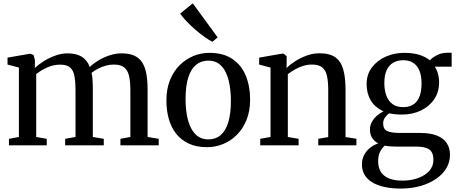

<svg xmlns="http://www.w3.org/2000/svg" viewBox="-20 -869 2732 1148"><path d="M33.5 0V-39L93 -50V-465L25 -483V-524.5L160.5 -548L180.5 -540.5L189 -509.5L188.5 -462Q209 -482.5 241 -502.8Q273 -523 310.5 -536.5Q348 -550 383 -550Q436.5 -550 468.8 -530Q501 -510 517 -468.5Q535.5 -487.5 566 -506.2Q596.5 -525 633.5 -537.5Q670.5 -550 707 -550Q752.5 -550 782.5 -536.5Q812.5 -523 830 -496Q847.5 -469 855 -428Q862.5 -387 862.5 -331.5V-50L929 -39V0H700V-39L759.5 -50V-328.5Q759.5 -379 752 -413.5Q744.5 -448 723.2 -465.5Q702 -483 660.5 -483Q635 -483 610.8 -476Q586.5 -469 565.2 -457.8Q544 -446.5 527.5 -433.5Q530.5 -420.5 532.2 -404.2Q534 -388 534.5 -369.8Q535 -351.5 535 -332.5V-50L600.5 -39V0H369.5V-39L431.5 -50V-330Q431.5 -380.5 425 -414.5Q418.5 -448.5 399 -465.5Q379.5 -482.5 339 -482.5Q299 -482.5 261.8 -465.5Q224.5 -448.5 196.5 -426V-50L259.5 -39V0Z M975 -268Q975 -337.5 996.5 -390.5Q1018 -443.5 1054.8 -479.8Q1091.5 -516 1137.2 -534.5Q1183 -553 1232 -553Q1316.5 -553 1370.2 -516Q1424 -479 1449.8 -416Q1475.5 -353 1475.5 -274Q1475.5 -204.5 1453.8 -151.2Q1432 -98 1395.5 -62Q1359 -26 1313.2 -7.5Q1267.5 11 1218.5 11Q1155.5 11 1109.2 -10.2Q1063 -31.5 1033.2 -69.5Q1003.5 -107.5 989.2 -158.2Q975 -209 975 -268ZM1226 -35.5Q1269 -35.5 1299 -61Q1329 -86.5 1344.8 -137.5Q1360.5 -188.5 1360.5 -264.5Q1360.5 -314.5 1353.2 -358.5Q1346 -402.5 1330.2 -435.8Q1314.5 -469 1288.8 -487.8Q1263 -506.5 1226 -506.5Q1182.5 -506.5 1152 -481.2Q1121.5 -456 1105.5 -405.2Q1089.5 -354.5 1089.5 -277.5Q1089.5 -227 1097 -183.2Q1104.5 -139.5 1120.8 -106.2Q1137 -73 1162.8 -54.2Q1188.5 -35.5 1226 -35.5ZM1249.5 -619.5Q1229.5 -629 1201.8 -649Q1174 -669 1145.2 -694Q1116.5 -719 1093 -744Q1069.5 -769 1057.5 -788L1132.5 -849L1281.5 -645.5L1250.5 -619.5Z M1597.5 -50V-465L1529.5 -483V-524.5L1665 -548H1675.5L1694 -533V-491.5L1693 -462Q1713.5 -482.5 1744.8 -502.8Q1776 -523 1813.8 -536.8Q1851.5 -550.5 1890 -550.5Q1951 -550.5 1984.8 -526.5Q2018.5 -502.5 2032.2 -454Q2046 -405.5 2046 -332V-49.5L2111 -39.5V0H1883V-39L1942.5 -49.5V-330.5Q1942.5 -381 1935 -415Q1927.5 -449 1906.8 -466Q1886 -483 1845.5 -483Q1817.5 -483 1791.5 -474.8Q1765.5 -466.5 1742.8 -453.5Q1720 -440.5 1701 -425.5V-50L1765.5 -39V0H1536V-39Z M2376 258.5Q2322.5 258.5 2279.2 249Q2236 239.5 2205.8 221.2Q2175.5 203 2159.8 176Q2144 149 2144 114Q2144 83 2157 58Q2170 33 2192.2 15.2Q2214.5 -2.5 2241.5 -11.5Q2218 -24 2205 -44.5Q2192 -65 2192 -95.5Q2192 -118.5 2203.2 -139.2Q2214.5 -160 2233 -176.5Q2251.5 -193 2273 -203.5Q2221 -227.5 2196.5 -269.2Q2172 -311 2172 -365.5Q2172 -424 2204 -466.2Q2236 -508.5 2287.5 -530.8Q2339 -553 2396.5 -553Q2449 -553 2487.5 -541Q2526 -529 2550.5 -508Q2562 -523 2590.8 -538.2Q2619.5 -553.5 2653.5 -553.5H2680.5V-470.5H2579.5Q2587 -460 2592.8 -445.5Q2598.5 -431 2602 -413.8Q2605.5 -396.5 2605.5 -377.5Q2605.5 -318.5 2575.8 -275Q2546 -231.5 2495.8 -207.8Q2445.5 -184 2382.5 -184Q2362.5 -184 2342.8 -186Q2323 -188 2306 -191.5Q2292.5 -181 2281.8 -166Q2271 -151 2271 -131Q2271 -97.5 2294.5 -85.8Q2318 -74 2373.5 -74H2494Q2554 -74 2593.2 -58Q2632.5 -42 2651.5 -12.8Q2670.5 16.5 2670.5 56.5Q2670.5 101 2648 138Q2625.5 175 2585.2 202Q2545 229 2491.5 243.8Q2438 258.5 2376 258.5ZM2386.5 211Q2437 211 2479 196Q2521 181 2546.2 153.2Q2571.5 125.5 2571.5 86.5Q2571.5 62 2563.2 44.2Q2555 26.5 2532 17Q2509 7.5 2466 7.5H2351Q2330 7.5 2312.2 6.2Q2294.5 5 2280.5 2Q2263 17 2252 39.5Q2241 62 2241 96Q2241 133 2257.2 158.8Q2273.5 184.5 2305.8 197.8Q2338 211 2386.5 211ZM2390 -228.5Q2446.5 -228.5 2473.5 -265Q2500.5 -301.5 2500.5 -370.5Q2500.5 -415.5 2488 -446.2Q2475.5 -477 2451 -493Q2426.5 -509 2391.5 -509Q2358 -509 2332.2 -494.8Q2306.5 -480.5 2292.2 -450.2Q2278 -420 2278 -372Q2278 -330.5 2289.8 -298Q2301.5 -265.5 2326.5 -247Q2351.5 -228.5 2390 -228.5Z"/></svg>

Font: Merriweather 60pt
Style: Regular
Weight: 400
Version: Version 2.100